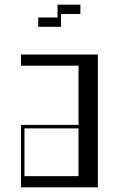

<svg xmlns="http://www.w3.org/2000/svg" viewBox="-20 -804 510 824"><path d="M70 -268H317V-522H70V-570H400V0H70ZM317 -48V-253H85V-48ZM144 -729H227V-784H325V-744H242V-689H144Z"/></svg>

Font: Facade Sud
Style: Regular
Weight: 100
Designer: Éléonore Fines
Foundry: Velvetyne Type Foundry
Version: Version 1.001;Glyphs 3.2 (3202)